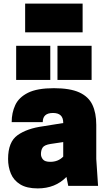

<svg xmlns="http://www.w3.org/2000/svg" viewBox="-20 -1035 600 1069"><path d="M25 0ZM190 14Q129 14 92.5 -8.5Q56 -31 40.5 -68.5Q25 -106 25 -150Q25 -245 78 -282.5Q131 -320 220 -332L332 -350V-352Q332 -406 275 -406Q218 -406 218 -355H45Q45 -407 65 -450Q85 -493 136 -518.5Q187 -544 280 -544Q370 -544 421.5 -520.5Q473 -497 494.5 -451.5Q516 -406 516 -340V-150L526 0H360L350 -50Q288 14 190 14ZM260 -590H70V-780H260ZM490 -590H300V-780H490ZM260 -134Q304 -134 332 -163V-244Q296 -239 261.5 -233.5Q227 -228 217.5 -213.5Q208 -199 208 -177Q208 -161 219 -147.5Q230 -134 260 -134ZM440 -855ZM440 -855H120V-1015H440Z"/></svg>

Font: Tanohe Sans Black
Style: Regular
Weight: 900
Designer: Village Type and Design LLC & Cristiano Sobral
Foundry: Cooper Hewitt Smithsonian Design Museum
Version: Version 1.00;March 11, 2020;FontCreator 12.0.0.2522 64-bit; 